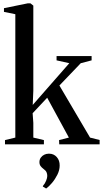

<svg xmlns="http://www.w3.org/2000/svg" viewBox="-20 -838 598 1115"><path d="M9 0V-24.5L69 -39V-755.5L3 -769V-790.5L140.5 -818.5H157L173.5 -805.5V-311L170 -228.5L382.5 -471L308.5 -487.5V-512.5H512V-487.5L449 -471L325 -341.5L503 -39L558.5 -25V0H324L323 -24.5L380 -39L254 -270.5L169.5 -180.5L173.5 -124.5V-39L235 -24.5V0ZM326.5 123.5Q326.5 150 313.2 176.5Q300 203 282 224.2Q264 245.5 248.5 256.5H247.5L229 245.5V242Q241.5 228 248 211.2Q254.5 194.5 254.5 184Q254.5 172 250.2 162.2Q246 152.5 232 142.5Q222.5 135.5 215.8 126.5Q209 117.5 209 103.5Q209 88.5 216.8 77.5Q224.5 66.5 236.8 60.5Q249 54.5 262.5 54.5H265.5Q292 54.5 309.5 74Q327 93.5 326.5 123.5Z"/></svg>

Font: Merriweather 120pt Medium
Style: Regular
Weight: 500
Version: Version 2.100